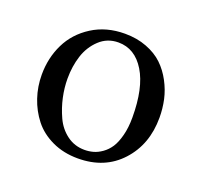

<svg xmlns="http://www.w3.org/2000/svg" viewBox="-87 -537 678 646"><g transform="rotate(20 252.0 -214.5)"><path d="M41 -213.9Q41 -273.9 65.7 -324.5Q90.3 -375 140.6 -407Q190.9 -439 257.8 -439Q300.8 -439 335.9 -425.5Q371.1 -412.1 394.3 -389.9Q417.5 -367.7 433.3 -337.9Q449.2 -308.1 456.1 -276.9Q462.9 -245.6 462.9 -212.9Q462.9 -116.7 404.8 -53.5Q346.7 9.8 251 9.8Q199.7 9.8 158.7 -9.5Q117.7 -28.8 92.5 -60.8Q67.4 -92.8 54.2 -132.1Q41 -171.4 41 -213.9ZM247.1 -403.8Q207.5 -403.8 179.4 -377.4Q151.4 -351.1 139.2 -313.2Q127 -275.4 127 -231Q127 -198.2 134.3 -164.6Q141.6 -130.9 156.5 -98.4Q171.4 -65.9 199 -45.4Q226.6 -24.9 262.2 -24.9Q278.3 -24.9 293.5 -29.1Q308.6 -33.2 324.2 -44.2Q339.8 -55.2 351.1 -72.3Q362.3 -89.4 369.6 -117.7Q377 -146 377 -182.1Q377 -288.1 341.6 -345.9Q306.2 -403.8 247.1 -403.8Z"/></g></svg>

Font: Common Serif
Style: Regular
Weight: 400
Designer: Philipp H. Poll, Khaled Hosny
Foundry: Stefan Peev, Context Ltd.
Version: Version 1.026